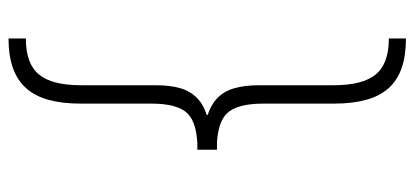

<svg xmlns="http://www.w3.org/2000/svg" viewBox="-275 -536 949 439"><g transform="rotate(-90 199.5 -316.5)"><path d="M76.7 -308.6V-339.4Q137.2 -339.4 159.7 -362.3Q182.1 -385.3 182.1 -444.8V-606.4Q182.1 -648.9 190.7 -679.9Q199.2 -710.9 217.3 -731.2Q235.4 -751.5 263.7 -761.5Q292 -771.5 331.1 -771.5V-731.9Q273.4 -731.9 248.8 -702.1Q224.1 -672.4 224.1 -606V-435.1Q224.1 -402.3 217.3 -378.7Q210.4 -355 193.8 -339.4Q177.2 -323.7 148.7 -316.2Q120.1 -308.6 76.7 -308.6ZM331.1 137.2Q292 137.2 263.7 127.4Q235.4 117.7 217.3 97.4Q199.2 77.1 190.7 46.1Q182.1 15.1 182.1 -27.3V-189Q182.1 -249 159.7 -272.2Q137.2 -295.4 76.7 -295.4V-326.2Q120.1 -326.2 148.7 -318.4Q177.2 -310.5 193.8 -294.9Q210.4 -279.3 217.3 -255.1Q224.1 -231 224.1 -198.7V-27.8Q224.1 38.1 248.8 68.1Q273.4 98.1 331.1 98.1ZM76.7 -294.9V-339.8H156.2V-294.9Z"/></g></svg>

Font: Inter 16pt ExtraLight
Style: Regular
Weight: 250
Version: Version 4.001;git-66647c0bb